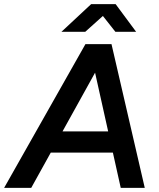

<svg xmlns="http://www.w3.org/2000/svg" viewBox="-53 -915 776 935"><path d="M-33 0 363 -700H487L99 0ZM535 0 379 -700H490L652 0ZM128 -172 145 -275H564L547 -172ZM246 -760 391 -895H509V-892L362 -760ZM509 -760 404 -893 405 -895H510L610 -760Z"/></svg>

Font: Figtree SemiBold
Style: Italic
Weight: 600
Italic angle: -9.5°
Foundry: Erik Kennedy
Version: Version 2.001;gftools[0.9.30]